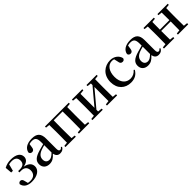

<svg xmlns="http://www.w3.org/2000/svg" viewBox="403 -2007 3487 3487"><g transform="rotate(-45 2146.5 -263.5)"><path d="M224 16C374 16 461 -54 461 -141C461 -211 418 -264 309 -284C407 -301 445 -347 445 -406C444 -492 369 -543 235 -543C171 -543 118 -530 64 -500L75 -370H119L153 -501C175 -507 199 -510 226 -510C306 -510 348 -474 349 -405C349 -336 311 -299 228 -299H182V-266H230C319 -266 354 -212 354 -144C354 -65 303 -16 218 -16C194 -16 175 -17 156 -22L138 -92C130 -133 109 -147 83 -147C63 -147 41 -134 34 -109C52 -26 120 16 224 16Z M953 15C1002 15 1035 -4 1058 -46L1042 -61C1024 -38 1013 -31 997 -31C972 -31 959 -47 959 -100V-356C959 -488 902 -543 776 -543C647 -543 568 -490 553 -404C559 -376 579 -362 607 -362C636 -362 660 -380 665 -428L676 -500C699 -507 720 -510 741 -510C819 -510 850 -480 850 -372V-324C809 -313 766 -302 730 -291C586 -250 538 -199 538 -117C538 -33 597 16 679 16C754 16 796 -16 852 -77C863 -19 895 15 953 15ZM850 -109C795 -55 763 -41 730 -41C679 -41 644 -71 644 -133C644 -194 679 -238 756 -268C781 -278 815 -288 850 -297Z M1099 -499 1174 -491C1175 -435 1176 -351 1176 -296V-232C1176 -177 1175 -93 1174 -37L1099 -29V0H1365V-29L1291 -37L1289 -232V-296L1291 -494H1519L1521 -296V-232L1519 -37L1444 -29V0H1710V-29L1635 -37L1633 -232V-296L1635 -491L1710 -499V-527H1099Z M2165 -499 2242 -490V-449L2092 -271L1975 -131V-490L2057 -499V-527H1791V-499L1866 -491C1867 -435 1868 -351 1868 -296V-232C1868 -177 1867 -93 1866 -37L1791 -29V0H2057V-29L1975 -38V-81L2120 -254L2242 -400V-38L2165 -29V0H2426V-29L2351 -37L2349 -232V-296L2351 -491L2426 -499V-527H2165Z M2770 16C2872 16 2936 -24 2982 -102L2965 -115C2924 -67 2874 -42 2815 -42C2704 -42 2629 -126 2629 -271C2629 -420 2702 -510 2799 -510C2817 -510 2834 -508 2851 -502L2868 -427C2873 -377 2896 -359 2929 -359C2956 -359 2973 -372 2981 -401C2963 -484 2885 -543 2788 -543C2640 -543 2510 -441 2510 -256C2510 -83 2622 16 2770 16Z M3483 15C3532 15 3565 -4 3588 -46L3572 -61C3554 -38 3543 -31 3527 -31C3502 -31 3489 -47 3489 -100V-356C3489 -488 3432 -543 3306 -543C3177 -543 3098 -490 3083 -404C3089 -376 3109 -362 3137 -362C3166 -362 3190 -380 3195 -428L3206 -500C3229 -507 3250 -510 3271 -510C3349 -510 3380 -480 3380 -372V-324C3339 -313 3296 -302 3260 -291C3116 -250 3068 -199 3068 -117C3068 -33 3127 16 3209 16C3284 16 3326 -16 3382 -77C3393 -19 3425 15 3483 15ZM3380 -109C3325 -55 3293 -41 3260 -41C3209 -41 3174 -71 3174 -133C3174 -194 3209 -238 3286 -268C3311 -278 3345 -288 3380 -297Z M3987 -499 4061 -492C4062 -437 4063 -356 4063 -295H3819L3821 -491L3895 -499V-527H3629V-499L3704 -491C3705 -435 3706 -351 3706 -296V-232C3706 -177 3705 -93 3704 -37L3629 -29V0H3895V-29L3821 -37C3820 -93 3819 -181 3819 -262H4063C4063 -180 4062 -93 4061 -36L3987 -29V0H4252V-29L4177 -37L4175 -232V-296L4177 -491L4252 -499V-527H3987Z"/></g></svg>

Font: GenKiMin2 TW SB
Style: Regular
Weight: 600
Version: Version 2.100;PS 2.1;hotconv 16.6.51;makeotf.lib2.5.65220 DE